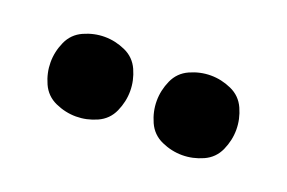

<svg xmlns="http://www.w3.org/2000/svg" viewBox="-38 -855 509 340"><g transform="rotate(20 216.0 -685.0)"><path d="M316 -610Q336 -610 355 -618.5Q374 -627 382.5 -646Q391 -665 391 -685Q391 -705 382.5 -724Q374 -743 355 -751.5Q336 -760 316 -760Q296 -760 277 -751.5Q258 -743 249.5 -724Q241 -705 241 -685Q241 -665 249.5 -646Q258 -627 277 -618.5Q296 -610 316 -610ZM116 -610Q136 -610 155 -618.5Q174 -627 182.5 -646Q191 -665 191 -685Q191 -705 182.5 -724Q174 -743 155 -751.5Q136 -760 116 -760Q96 -760 77 -751.5Q58 -743 49.5 -724Q41 -705 41 -685Q41 -665 49.5 -646Q58 -627 77 -618.5Q96 -610 116 -610Z"/></g></svg>

Font: Iosevka Sparkle Semibold
Style: Regular
Weight: 600
Designer: Belleve Invis
Foundry: Belleve Invis
Version: Version 4.5.0; ttfautohint (v1.8.3)